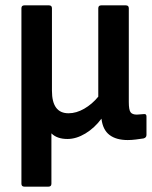

<svg xmlns="http://www.w3.org/2000/svg" viewBox="-20 -512 569 717"><path d="M71 185Q60 185 60 174V-481Q60 -492 71 -492H163Q174 -492 174 -481V-173Q174 -89 236 -89Q265 -89 294.5 -106Q324 -123 347 -151V-481Q347 -492 358 -492H450Q461 -492 461 -481V-131Q461 -102 467.5 -93Q474 -84 491 -84Q498 -84 504.5 -85Q511 -86 518 -86Q527 -87 527 -77V-8Q527 2 516 5Q503 7 487 9Q471 11 457 11Q414 11 389 -8Q364 -27 359 -68V-69Q333 -34 299 -13.5Q265 7 232 7Q193 7 172 -14V174Q172 185 161 185Z"/></svg>

Font: Sofia Sans Semi Condensed
Style: Bold
Weight: 700
Designer: Botio Nikoltchev, Ani Petrova
Foundry: lettersoup
Version: Version 4.100; ttfautohint (v1.8.4.7-5d5b)